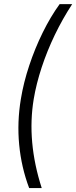

<svg xmlns="http://www.w3.org/2000/svg" viewBox="-20 -785 376 948"><path d="M83 -295.9Q96.2 -377 124.3 -461.4Q152.3 -545.9 190.9 -624.3Q229.5 -702.6 274.4 -764.6H336.4Q289.1 -692.4 250.7 -612.8Q212.4 -533.2 185.8 -452.4Q159.2 -371.6 146.5 -295.9Q111.8 -86.9 186 143.6H124Q85.4 41.5 74.7 -70.6Q64 -182.6 83 -295.9Z"/></svg>

Font: Inter Display Light
Style: Italic
Weight: 300
Italic angle: -9.39999°
Designer: Rasmus Andersson
Foundry: rsms
Version: Version 4.000;git-a52131595